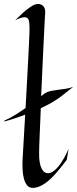

<svg xmlns="http://www.w3.org/2000/svg" viewBox="-20 -928 386 961"><path d="M346.2 -493.2Q329.1 -479.5 313.5 -467.3Q300.3 -456.5 286.4 -446Q272.5 -435.5 264.2 -430.2Q246.1 -418 225.6 -407Q205.1 -396 184.1 -386.2Q182.6 -348.1 181.2 -313.7Q179.7 -279.3 178.5 -250.2Q177.2 -221.2 176.5 -199Q175.8 -176.8 175.8 -163.1Q175.3 -135.7 178.7 -116.2Q182.1 -96.7 188.2 -84.5Q194.3 -72.3 202.4 -66.7Q210.4 -61 220.2 -61Q231.4 -61 242.4 -67.9Q253.4 -74.7 263.9 -85.4Q274.4 -96.2 283.7 -109.9Q293 -123.5 300.8 -137.2Q308.6 -150.9 314.2 -163.1Q319.8 -175.3 323.2 -183.1L314 -127.9Q304.2 -115.2 292.2 -99.9Q280.3 -84.5 266.6 -68.4Q252.9 -52.2 237.8 -37.4Q222.7 -22.5 206.5 -11Q190.4 0.5 173.3 6.8Q156.2 13.2 139.2 12.2Q124.5 10.7 115 -1.2Q105.5 -13.2 100.1 -32Q94.7 -50.8 93.3 -75.2Q91.8 -99.6 92.8 -126L106 -354Q84 -345.7 65.2 -339.4Q46.4 -333 32.2 -328.6Q16.1 -323.2 2 -319.8Q1.5 -320.8 2 -322.3Q2 -325.2 3.9 -325.2Q31.7 -337.9 57.4 -353.8Q83 -369.6 107.9 -387.2Q110.4 -430.2 112.8 -474.4Q115.2 -518.6 117.4 -560.3Q119.6 -602.1 121.6 -639.6Q123.5 -677.2 125 -707.3Q126.5 -737.3 127.2 -758.1Q127.9 -778.8 127.9 -786.1Q127.9 -812.5 123.8 -827.1Q119.6 -841.8 103 -841.8Q87.4 -841.8 56.2 -827.1Q66.4 -836.4 80.6 -850.3Q94.7 -864.3 110.4 -877Q126 -889.6 141.6 -898.9Q157.2 -908.2 170.9 -908.2Q186 -908.2 197 -897Q208 -885.7 206.1 -861.8Q205.6 -854.5 204.3 -833.7Q203.1 -813 201.7 -782.2Q200.2 -751.5 198.2 -712.2Q196.3 -672.9 194.3 -629.2Q192.4 -585.4 190.2 -539.1Q188 -492.7 186 -446.8L204.1 -460.9Q217.8 -469.2 234.1 -472.7Q250.5 -476.1 268.6 -478.3Q286.6 -480.5 306.2 -483.2Q325.7 -485.8 346.2 -493.2Z"/></svg>

Font: Quintessential
Style: Regular
Weight: 400
Designer: Astigmatic (AOETI)
Foundry: Astigmatic (AOETI)
Version: Version 1.000